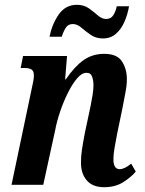

<svg xmlns="http://www.w3.org/2000/svg" viewBox="-20 -769 603 799"><path d="M413 10Q365 10 340.5 -19Q316 -48 317 -96Q317 -119 321 -146Q325 -173 333 -215L350 -295Q353 -309 357.5 -330.5Q362 -352 365.5 -375Q369 -398 369 -415Q369 -433 363.5 -449.5Q358 -466 340 -466Q320 -466 300 -442Q280 -418 261.5 -380.5Q243 -343 229.5 -302.5Q216 -262 210 -229L160 0H28L112 -400Q115 -414 118 -428.5Q121 -443 121 -456Q121 -473 111.5 -479.5Q102 -486 82 -486H66L76 -536H259L251 -439H254Q291 -493 328 -519Q365 -545 414 -545Q467 -545 487.5 -513.5Q508 -482 508 -439Q508 -413 501 -378.5Q494 -344 489 -316L467 -210Q461 -179 456.5 -152.5Q452 -126 452 -106Q452 -65 478 -65Q498 -65 526 -88L545 -55Q526 -32 493 -11Q460 10 413 10ZM408 -609Q379 -609 357.5 -624Q336 -639 318.5 -654Q301 -669 283 -669Q263 -669 253 -652.5Q243 -636 237 -616H186Q197 -670 225 -709.5Q253 -749 300 -749Q329 -749 349.5 -734.5Q370 -720 387 -705Q404 -690 422 -690Q442 -690 452 -706.5Q462 -723 466 -743H517Q511 -708 497.5 -677.5Q484 -647 462 -628Q440 -609 408 -609Z"/></svg>

Font: Noto Serif ExtraCondensed
Style: Bold Italic
Weight: 700
Width: 2
Italic angle: -12°
Designer: Monotype Design Team
Foundry: Monotype Imaging Inc.
Version: Version 2.013; ttfautohint (v1.8.4.7-5d5b)